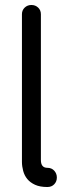

<svg xmlns="http://www.w3.org/2000/svg" viewBox="-20 -750 268 770"><path d="M170 -77Q187 -77 197.5 -65.5Q208 -54 208 -38Q208 -22 197.5 -11Q187 0 170 0Q140 0 120.5 -9Q101 -18 89.5 -32Q78 -46 73 -64.5Q68 -83 68 -101V-693Q68 -709 79 -719.5Q90 -730 106 -730Q122 -730 133 -719.5Q144 -709 144 -693V-108Q144 -77 170 -77Z"/></svg>

Font: VDS Compensated
Style: Light
Weight: 300
Designer: artmaker
Foundry: artmaker
Version: Version 1.000 2012 initial release